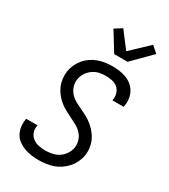

<svg xmlns="http://www.w3.org/2000/svg" viewBox="-237 -1100 1073 1219"><g transform="rotate(30 300.0 -491.0)"><path d="M250 8Q222 8 196 4.5Q170 1 145.5 -8Q121 -17 100 -32Q79 -47 66.5 -69Q54 -91 50 -117.5Q46 -144 50 -171L52 -180H135L134 -175Q129 -149 137.5 -126.5Q146 -104 164.5 -90Q183 -76 207.5 -71Q232 -66 257 -66Q281 -66 306 -71Q331 -76 353.5 -90.5Q376 -105 391 -128Q406 -151 410 -176Q414 -204 405.5 -229.5Q397 -255 379 -274Q361 -293 337.5 -305.5Q314 -318 290.5 -329.5Q267 -341 244 -353.5Q221 -366 201.5 -382.5Q182 -399 166 -419.5Q150 -440 139.5 -464Q129 -488 125.5 -515.5Q122 -543 126 -571Q130 -596 141 -620.5Q152 -645 169.5 -666Q187 -687 210 -702.5Q233 -718 258 -727Q283 -736 308.5 -739.5Q334 -743 359 -743Q386 -743 412 -739.5Q438 -736 462 -727Q486 -718 505 -702Q524 -686 536 -664.5Q548 -643 552 -617Q556 -591 551 -564L550 -555H467L468 -561Q472 -585 465 -607.5Q458 -630 441 -644.5Q424 -659 400.5 -664Q377 -669 352 -669Q329 -669 305 -663.5Q281 -658 260 -643Q239 -628 225 -606Q211 -584 207 -560Q203 -532 211.5 -506Q220 -480 238 -461Q256 -442 279 -429.5Q302 -417 326 -406Q350 -395 373 -382Q396 -369 415.5 -352.5Q435 -336 451.5 -315.5Q468 -295 478.5 -271Q489 -247 492.5 -220Q496 -193 491 -164Q487 -139 475 -114Q463 -89 444.5 -68Q426 -47 402.5 -31.5Q379 -16 354 -7.5Q329 1 302 4.5Q275 8 250 8ZM330 -815 245 -953 298 -986 387 -869 515 -990 561 -949 428 -815Z"/></g></svg>

Font: Iosevka Extended
Style: Italic
Weight: 400
Width: 7
Italic angle: -9°
Monospace: yes
Designer: Belleve Invis
Foundry: Belleve Invis
Version: Version 32.5.0; ttfautohint (v1.8.4)